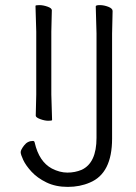

<svg xmlns="http://www.w3.org/2000/svg" viewBox="-20 -720 532 752"><path d="M421 -677 419 -588V-177Q419 -41 332 -5Q293 12 245.5 12Q198 12 162 -5.5Q126 -23 103.5 -47.5Q81 -72 71 -93.5Q61 -115 61 -124Q61 -133 74.5 -150.5Q88 -168 109 -168Q115 -168 116 -161Q133 -87 183 -60Q214 -44 244 -44Q274 -44 300 -55Q358 -82 358 -180V-589L355 -695Q355 -700 371 -700Q387 -700 404 -693.5Q421 -687 421 -677ZM120 -267 122 -350V-596L119 -697Q119 -700 134 -700Q149 -700 166 -694Q183 -688 183 -680L181 -596V-350L184 -250Q184 -247 169.5 -247Q155 -247 137.5 -253.5Q120 -260 120 -267Z"/></svg>

Font: LXGW WenKai Lite Light
Style: Regular
Weight: 300
Designer: LXGW / Fontworks Inc.
Foundry: LXGW / Fontworks Inc.
Version: Version 1.511; March 25, 2025